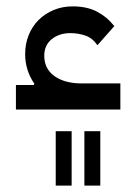

<svg xmlns="http://www.w3.org/2000/svg" viewBox="-20 -344 428 603"><path d="M30 -77H86L88 -81Q74 -101 66.5 -124.5Q59 -148 59 -174Q59 -206 70 -233.5Q81 -261 101 -281Q121 -301 148.5 -312.5Q176 -324 208 -324Q253 -324 284.5 -307.5Q316 -291 339 -262L286 -202Q270 -225 247.5 -232.5Q225 -240 201 -240Q166 -240 142.5 -221Q119 -202 119 -169Q119 -128 151 -105Q183 -82 237 -82H358V0H30ZM155 68H205V239H155ZM245 68H295V239H245Z"/></svg>

Font: IBM Plex Sans Arabic
Style: Regular
Weight: 400
Designer: Mike Abbink, Paul van der Laan, Pieter van Rosmalen, Wael Morcos, Khajak Apelian
Foundry: Bold Monday
Version: Version 1.1